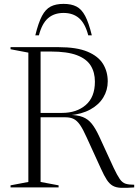

<svg xmlns="http://www.w3.org/2000/svg" viewBox="-20 -942 694 965"><path d="M291.5 -374.5Q365 -374.5 411 -414.2Q457 -454 457 -531.5Q457 -578.5 435.8 -612.5Q414.5 -646.5 366 -664.8Q317.5 -683 235 -683H139L137.5 -705H275Q366 -705 420 -682.2Q474 -659.5 497.8 -620.8Q521.5 -582 521.5 -533Q521.5 -489 499.2 -452.2Q477 -415.5 434 -391.8Q391 -368 328.5 -362.5V-364.5Q370 -364 396.2 -353.8Q422.5 -343.5 441.5 -319.8Q460.5 -296 479.5 -254.5L551 -99Q569 -61 581.8 -42.5Q594.5 -24 610.8 -18.8Q627 -13.5 654.5 -13.5V0Q614 3 588.5 2Q563 1 546.5 -8.5Q530 -18 516.8 -38.2Q503.5 -58.5 487.5 -94L415.5 -251.5Q397 -293 382 -314.5Q367 -336 350.2 -344.2Q333.5 -352.5 308.5 -352.5H140L139.5 -374.5ZM184 -705V-27.5L274.5 -10.5V0H33V-10.5L122.5 -27.5V-677.5L33 -694.5V-705ZM299.5 -877Q252 -877 221.5 -850.5Q191 -824 175.5 -764.5H157.5Q173 -828 191 -862Q209 -896 234.8 -909.2Q260.5 -922.5 299.5 -922.5Q338.5 -922.5 364.2 -909.2Q390 -896 408 -862Q426 -828 441.5 -764.5H423.5Q408 -824 377.5 -850.5Q347 -877 299.5 -877Z"/></svg>

Font: Newsreader 60pt Light
Style: Regular
Weight: 300
Designer: Hugues Gentile
Foundry: Production Type
Version: Version 1.003